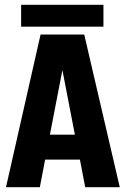

<svg xmlns="http://www.w3.org/2000/svg" viewBox="-20 -780 523 800"><path d="M335 0 313 -115H168L146 0H5L149 -636H331L479 0ZM188 -219H292L240 -488ZM411 -760V-669H68V-760Z"/></svg>

Font: Teko SemiBold
Style: Regular
Weight: 600
Designer: Manushi Parikh, Jonny Pinhorn
Foundry: Indian Type Foundry
Version: Version 1.106;PS 1.0;hotconv 1.0.78;makeotf.lib2.5.61930; tt